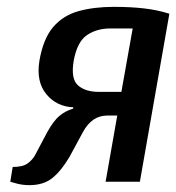

<svg xmlns="http://www.w3.org/2000/svg" viewBox="-20 -530 514 560"><path d="M66 10Q45 10 27.5 5Q10 0 10 0L17 -43Q46 -43 60 -53Q74 -63 82 -77L118 -145Q137 -179 154.5 -193Q172 -207 193 -213L194 -217Q145 -219 115 -255.5Q85 -292 95 -353Q106 -417 135 -451Q164 -485 209 -497.5Q254 -510 312 -510Q361 -510 400 -505.5Q439 -501 474 -490L388 0H288L322 -193H293Q248 -193 222 -145L183 -73Q159 -32 133 -11Q107 10 66 10ZM269 -262H334L367 -447H302Q262 -447 233.5 -427.5Q205 -408 195 -353Q186 -300 207.5 -281Q229 -262 269 -262Z"/></svg>

Font: Cuprum Medium
Style: Italic
Weight: 500
Italic angle: -10°
Version: Version 3.000